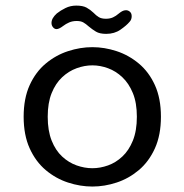

<svg xmlns="http://www.w3.org/2000/svg" viewBox="-20 -656 659 686"><path d="M310 10.5Q266.5 10.5 223 -3.8Q179.5 -18 143.5 -48.2Q107.5 -78.5 86 -126Q64.5 -173.5 64.5 -239Q64.5 -304.5 86 -351.8Q107.5 -399 143.5 -429Q179.5 -459 223 -473.2Q266.5 -487.5 310 -487.5Q353.5 -487.5 396.8 -473.2Q440 -459 476 -429Q512 -399 533.5 -351.8Q555 -304.5 555 -239Q555 -173.5 533.5 -126Q512 -78.5 476 -48.2Q440 -18 396.8 -3.8Q353.5 10.5 310 10.5ZM310 -55Q338 -55 366 -65Q394 -75 417.2 -96.8Q440.5 -118.5 454.8 -153.8Q469 -189 469 -239Q469 -288.5 454.8 -323.2Q440.5 -358 417.2 -380Q394 -402 366 -412.2Q338 -422.5 310 -422.5Q282 -422.5 253.8 -412.2Q225.5 -402 202 -380Q178.5 -358 164.5 -323.2Q150.5 -288.5 150.5 -239Q150.5 -189 164.5 -153.8Q178.5 -118.5 202 -96.8Q225.5 -75 253.8 -65Q282 -55 310 -55ZM359.5 -535Q336 -535 322.8 -543Q309.5 -551 297 -561.5Q286.5 -571 277.5 -576Q268.5 -581 254 -581Q239 -581 227 -575.8Q215 -570.5 206 -563.5Q191 -552 182 -552Q175 -552 169.5 -558.5Q164 -565 164 -574Q164 -591 183 -608Q196 -618.5 213.8 -627.2Q231.5 -636 252.5 -636Q276 -636 289.2 -628.8Q302.5 -621.5 314 -610.5Q323.5 -600.5 333 -594.8Q342.5 -589 358.5 -589Q373 -589 383.8 -594Q394.5 -599 403 -606.5Q409.5 -612 416.2 -615.8Q423 -619.5 430 -619.5Q438 -619.5 444.2 -614Q450.5 -608.5 450.5 -598Q450.5 -585.5 442.5 -577.5Q432 -565 410.5 -550Q389 -535 359.5 -535Z"/></svg>

Font: Sono Monospace
Style: Regular
Weight: 400
Designer: Tyler Finck
Foundry: Tyler Finck
Version: Version 2.112